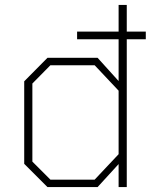

<svg xmlns="http://www.w3.org/2000/svg" viewBox="-20 -757 626 777"><path d="M172 0 78 -94V-428L172 -523H375L460 -429V-598H292V-629H460V-737H493V-629H570V-598H493V0H460V-93L375 0ZM363 -30 460 -133V-390L363 -493H184L111 -419V-103L184 -30Z"/></svg>

Font: Tomorrow ExtraLight
Style: Regular
Weight: 275
Designer: Tony de Marco, Monica Rizzolli
Foundry: Just in Type
Version: Version 2.002